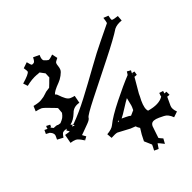

<svg xmlns="http://www.w3.org/2000/svg" viewBox="-133 -802 1029 1030"><g transform="rotate(-20 381.0 -287.0)"><path d="M569.8 -632.8 570.8 -634.8Q570.8 -640.6 562.5 -667L591.8 -668.9Q597.7 -641.1 602.5 -641.1Q614.3 -641.1 638.7 -649.9L649.9 -620.1Q619.1 -609.9 603.5 -590.8Q577.1 -546.9 501 -450.9Q424.8 -355 364.7 -278.8Q304.7 -202.6 304.7 -190.9Q304.7 -180.2 286.1 -161.6Q267.6 -143.1 262.9 -138.2Q258.3 -133.3 250.5 -125.7Q242.7 -118.2 239.7 -115.2L258.8 -101.1L245.6 -83V-82Q243.7 -83 242.7 -84L246.6 -91.8L241.7 -85Q213.9 -103 199.7 -103Q185.5 -103 167.5 -97.2L154.8 -147Q162.1 -148.9 173.1 -152.3Q184.1 -155.8 184.6 -155.8Q180.7 -160.6 169.4 -167L174.8 -175.8Q171.9 -174.8 166.5 -173.1Q161.1 -171.4 158.9 -170.4Q156.7 -169.4 153.1 -166.7Q149.4 -164.1 147.5 -160.6Q143.6 -151.9 141.6 -136.2L105.5 -138.2V-159.2Q105.5 -170.9 93.8 -179.2H94.7L81.5 -186L59.6 -187V-210H75.7Q79.6 -210 81.5 -211.9Q75.7 -211.9 75.7 -210.9V-227.1L98.6 -226.1V-217.8Q98.6 -213.4 97.7 -212.6Q96.7 -211.9 92.8 -211.9L109.9 -203.1Q131.8 -212.4 133.5 -211.2Q135.3 -210 139.6 -210.9L152.8 -214.8Q165.5 -228 170.9 -237.5Q176.3 -247.1 179.7 -264.2L169.4 -293L167.5 -295.9L152.8 -301.8Q95.2 -325.2 83.5 -324.7Q71.8 -324.2 49.8 -319.8L48.8 -351.1Q82 -357.4 96.2 -366.2Q110.4 -375 115 -378.4Q119.6 -381.8 128.7 -390.6Q137.7 -399.4 138.7 -399.9L160.6 -414.1L169.4 -436Q171.9 -442.4 175 -451.4Q178.2 -460.4 180.7 -465.8L169.4 -493.2L140.6 -508.8L123.5 -502L124.5 -502.9Q88.9 -489.7 56.6 -462.9L37.6 -482.9Q82.5 -522 82.5 -535.2Q82.5 -538.6 68.8 -559.1L94.7 -584Q111.8 -562 116.7 -562Q128.9 -565.4 132.1 -572.3Q135.3 -579.1 135.7 -597.2H172.9Q172.9 -566.4 185.5 -562L201.7 -556.2L200.7 -557.1L208.5 -555.2Q215.8 -555.2 236.8 -576.2L256.8 -549.8Q241.7 -532.7 241.7 -525.9Q241.7 -519 246.1 -506.8Q250.5 -494.6 250.5 -483.9Q250.5 -473.1 240.2 -454.1Q230 -435.1 217.3 -422.4Q181.6 -386.7 177.7 -369.1H178.7Q183.1 -369.1 189.5 -363.8Q210.4 -341.8 223.6 -332.5Q236.8 -323.2 248.3 -323.2Q259.8 -323.2 274.9 -326.2L285.6 -283.2Q248.5 -273.9 237.8 -242.2Q223.6 -206.1 200.7 -189Q207 -185.1 212.9 -185.1L204.6 -176.8H220.7L212.9 -185.1Q215.8 -185.1 220.7 -189.9Q265.1 -234.4 314 -298.6Q362.8 -362.8 415.5 -436Q468.3 -509.3 504.9 -553.2ZM574.7 95.2 575.7 74.2V61Q543.9 32.2 540.5 29.8Q540.5 -10.3 545.9 -44.9Q533.2 -52.2 525.9 -61Q505.4 -59.1 496.6 -59.1L422.9 -63Q411.6 -62 383.8 -46.9L368.7 -73.2Q399.9 -90.8 408.7 -109.9Q429.2 -152.8 484.9 -222.7Q540.5 -292.5 579.6 -334Q580.6 -335 582.5 -354L605.5 -352.1Q604.5 -344.2 604.5 -335.9L620.6 -339.8L626.5 -318.8Q613.8 -313 610.8 -313V-310.1L602.5 -220.2V-202.1L601.6 -181.2Q601.6 -132.3 617.7 -117.2Q686 -127.9 709.5 -164.1Q708 -165.5 706.5 -186L729.5 -189Q731.4 -177.2 731.4 -173.8L744.6 -179.2L754.9 -158.2Q743.7 -152.8 739.7 -152.8V-101.1Q739.7 -81.1 761.7 -60.1L736.8 -36.1Q711.9 -61 687.5 -61L660.2 -61.5Q621.6 -61.5 614.3 -43.9Q611.8 -38.1 611.8 -30.8Q611.8 -23.4 616.7 14.2L619.6 39.1Q622.1 41.5 643.6 50.8L641.6 81.1Q609.9 64.9 606.4 64.9H605.5Q605.5 65.9 605 68.4Q604.5 70.8 600.6 95.2ZM543.5 -164.1Q543.5 -172.9 539.6 -189.2Q535.6 -205.6 533.7 -219.2Q523.4 -206.1 502.4 -173.1Q481.4 -140.1 469.7 -126H491.7Q513.7 -126 522.5 -123L543.5 -147ZM448.7 -113.8 451.7 -124 443.8 -115.2ZM607.9 -327.1Q607.9 -332 604.5 -334Q604.5 -331.1 607.9 -327.1Z"/></g></svg>

Font: Eater Caps
Style: Regular
Weight: 400
Version: Version 001.002